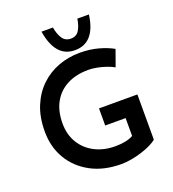

<svg xmlns="http://www.w3.org/2000/svg" viewBox="-165 -1069 1087 1203"><g transform="rotate(-20 378.0 -467.5)"><path d="M680 -67Q666 -54 638.5 -40.5Q611 -27 576.5 -16Q542 -5 506 1.5Q470 8 438 8Q321 8 235 -38.5Q149 -85 102 -165Q55 -245 55 -347Q55 -443 85 -515.5Q115 -588 167 -637.5Q219 -687 286.5 -712Q354 -737 429 -737Q496 -737 552 -721.5Q608 -706 649 -683L610 -574Q591 -585 561.5 -595.5Q532 -606 500.5 -612Q469 -618 444 -618Q361 -618 301.5 -587Q242 -556 209.5 -498Q177 -440 177 -357Q177 -283 210.5 -227.5Q244 -172 303.5 -141Q363 -110 441 -110Q475 -110 506.5 -116Q538 -122 560 -135V-254H424V-368H680ZM409 -762Q343 -762 303.5 -808Q264 -854 250 -943H326Q334 -897 353 -868Q372 -839 409 -839Q446 -839 464 -868Q482 -897 489 -943H566Q554 -852 514.5 -807Q475 -762 409 -762Z"/></g></svg>

Font: Reem Kufi Fun Medium
Style: Regular
Weight: 500
Designer: Khaled Hosny
Version: Version 1.005